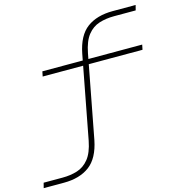

<svg xmlns="http://www.w3.org/2000/svg" viewBox="-136 -872 1143 1201"><g transform="rotate(-15 436.0 -271.0)"><path d="M-1.5 208 7 175H129.5Q182.5 175 226.2 161Q270 147 301.2 108Q332.5 69 347 -5.5L435 -468H173L179.5 -500H441L449 -541.5Q471 -655 535 -702.5Q599 -750 702 -750H850.5L842 -717H702Q649 -717 605 -703Q561 -689 530 -650.2Q499 -611.5 484.5 -536.5L477.5 -500H826L819.5 -468H471.5L382.5 -0.5Q360 112.5 296 160.2Q232 208 129.5 208Z"/></g></svg>

Font: Trispace SemiExpanded Thin
Style: Regular
Weight: 100
Width: 6
Designer: Tyler Finck
Foundry: Etcetera Type Company
Version: Version 1.210; ttfautohint (v1.8.3)